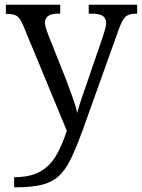

<svg xmlns="http://www.w3.org/2000/svg" viewBox="-20 -556 603 816"><path d="M40 197Q109 197 151 173Q193 149 218.5 105Q244 61 264 0L79 -447Q66 -478 52.5 -487.5Q39 -497 8 -497H5V-536H236V-498H227Q171 -498 171 -459Q171 -445 185 -408L258 -225Q273 -186 288 -144Q303 -102 308 -76Q315 -104 326 -135Q337 -166 347 -196L419 -406Q424 -421 427.5 -435Q431 -449 431 -458Q431 -479 416.5 -488.5Q402 -498 370 -498H357V-536H563V-498H560Q528 -498 513.5 -485Q499 -472 484 -429L331 -2Q304 72 281 119.5Q258 167 229 193Q200 219 157 229.5Q114 240 48 240H40Z"/></svg>

Font: Noto Serif Hentaigana
Style: Regular
Weight: 400
Designer: Kazuhiro Yamada
Foundry: nipponia
Version: Version 1.000; ttfautohint (v1.8.4.7-5d5b)